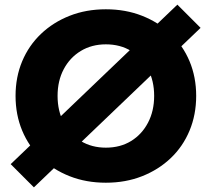

<svg xmlns="http://www.w3.org/2000/svg" viewBox="-20 -771 912 827"><path d="M436 16Q351 16 280 -12Q209 -40 156.5 -90Q104 -140 75.5 -208.5Q47 -277 47 -358Q47 -439 75.5 -507Q104 -575 156.5 -625Q209 -675 280 -703Q351 -731 436 -731Q521 -731 592 -703Q663 -675 715.5 -625Q768 -575 796.5 -507Q825 -439 825 -358Q825 -277 796.5 -208.5Q768 -140 715.5 -90Q663 -40 592 -12Q521 16 436 16ZM436 -135Q498 -135 544.5 -163.5Q591 -192 617.5 -242.5Q644 -293 644 -358Q644 -423 617.5 -473Q591 -523 544.5 -551.5Q498 -580 436 -580Q375 -580 328 -551.5Q281 -523 254.5 -473Q228 -423 228 -358Q228 -293 254.5 -242.5Q281 -192 328 -163.5Q375 -135 436 -135ZM126 36 26 -64 744 -751 844 -651Z"/></svg>

Font: Wix Madefor Display ExtraBold
Style: Regular
Weight: 800
Designer: Dalton Maag Ltd
Foundry: Dalton Maag Ltd
Version: Version 3.100